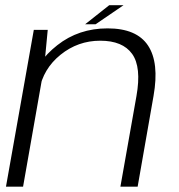

<svg xmlns="http://www.w3.org/2000/svg" viewBox="-20 -704 675 724"><path d="M2.5 0H67L147 -455L160 -591.5H107.5ZM434 0H499L559 -342.5Q581 -467.5 538.2 -532.2Q495.5 -597 385.5 -597Q276.5 -597 196 -533.5Q115.5 -470 102 -394.5L128 -363Q142.5 -444.5 208.2 -497.5Q274 -550.5 358 -550.5Q442.5 -550.5 478.2 -500.8Q514 -451 494.5 -341.5ZM301 -612.5H340.5L446 -684.5H392Z"/></svg>

Font: Anybody SemiExpanded Light
Style: Italic
Weight: 300
Width: 6
Italic angle: -10°
Version: Version 1.113;gftools[0.9.25]